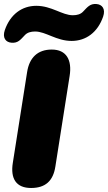

<svg xmlns="http://www.w3.org/2000/svg" viewBox="-27 -927 539 957"><path d="M128 10C199 10 238 -25 249 -97L320 -548C333 -628 304 -680 231 -680C160 -680 119 -639 108 -567L37 -116C24 -36 54 10 128 10ZM31 -714C63 -712 74 -728 97 -752C109 -765 127 -770 148 -770C201 -770 254 -723 330 -723C402 -723 460 -766 487 -844C500 -882 483 -905 453 -907C422 -909 410 -893 387 -869C375 -856 357 -851 336 -851C283 -851 230 -898 154 -898C82 -898 24 -855 -3 -777C-16 -739 1 -716 31 -714Z"/></svg>

Font: SN Pro Black
Style: Italic
Weight: 900
Italic angle: -9°
Designer: Tobias Whetton
Foundry: Supernotes
Version: Version 1.001;Glyphs 3.2 (3249)